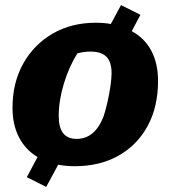

<svg xmlns="http://www.w3.org/2000/svg" viewBox="-20 -639 660 752"><path d="M273 12Q239 12 208 6L161 93L85 55L127 -24Q80 -52 54.5 -101Q29 -150 29 -217Q29 -315 71 -390Q113 -465 186.5 -507.5Q260 -550 356 -550Q387 -550 414 -545L454 -619L530 -581L496 -517Q546 -490 572.5 -440.5Q599 -391 599 -322Q599 -221 558.5 -146Q518 -71 444.5 -29.5Q371 12 273 12ZM280 -95Q352 -95 386 -184Q393 -205 400.5 -237.5Q408 -270 412.5 -301.5Q417 -333 417 -352Q417 -396 397 -416.5Q377 -437 334 -437Q309 -437 283 -430Q250 -377 230 -311Q210 -245 210 -184Q210 -95 280 -95Z"/></svg>

Font: Piazzolla SC ExtraBold
Style: Italic
Weight: 800
Italic angle: -11.3°
Designer: Juan Pablo del Peral
Foundry: Huerta Tipografica
Version: Version 1.330